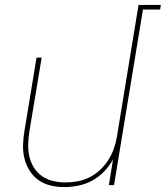

<svg xmlns="http://www.w3.org/2000/svg" viewBox="-20 -755 676 783"><path d="M242 8Q213 8 186 1.5Q159 -5 137 -20.5Q115 -36 100.5 -59.5Q86 -83 79.5 -109.5Q73 -136 74 -165Q75 -194 80 -223L129 -520H150L100 -220Q96 -194 95 -168Q94 -142 99.5 -117.5Q105 -93 118 -72Q131 -51 151 -37Q171 -23 196 -17Q221 -11 247 -11Q271 -11 296 -15.5Q321 -20 345 -32Q369 -44 388.5 -62.5Q408 -81 422 -103Q436 -125 444.5 -149.5Q453 -174 457 -199L545 -735H636L633 -716H563L445 0H424L441 -105Q427 -79 405 -56Q383 -33 356 -18.5Q329 -4 300 2Q271 8 242 8Z"/></svg>

Font: Iosevka Thin Extended
Style: Italic
Weight: 100
Width: 7
Italic angle: -9°
Monospace: yes
Designer: Belleve Invis
Foundry: Belleve Invis
Version: Version 32.5.0; ttfautohint (v1.8.4)